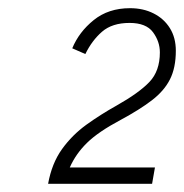

<svg xmlns="http://www.w3.org/2000/svg" viewBox="-20 -893 450 469"><path d="M97.5 -444Q106.5 -494 131.5 -528.8Q156.5 -563.5 191.2 -588.5Q226 -613.5 264.5 -635Q319.5 -666 345 -692.8Q370.5 -719.5 370.5 -765Q370.5 -791.5 353.8 -814.2Q337 -837 296.5 -837Q254 -837 229.2 -815.5Q204.5 -794 188.5 -761L156.5 -775Q173 -815 209 -844Q245 -873 297.5 -873Q330 -873 355.2 -860.2Q380.5 -847.5 395 -824.2Q409.5 -801 409.5 -769Q409.5 -727.5 395.2 -699.2Q381 -671 351 -648Q321 -625 274.5 -600Q220 -571 192.5 -544Q165 -517 150.5 -484H358.5L351.5 -444Z"/></svg>

Font: Overpass Thin
Style: Italic
Weight: 250
Italic angle: -10°
Designer: Delve Withrington, Dave Bailey, Thomas Jockin
Foundry: Delve Fonts LLC
Version: Version 4.000